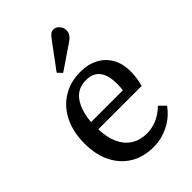

<svg xmlns="http://www.w3.org/2000/svg" viewBox="-230 -868 979 979"><g transform="rotate(-45 259.0 -379.0)"><path d="M284 14Q211 14 158 -18Q105 -50 75.5 -108.5Q46 -167 46 -247Q46 -331 76.5 -392.5Q107 -454 162 -488Q217 -522 290 -522Q345 -522 386.5 -500Q428 -478 450.5 -437.5Q473 -397 473 -344Q473 -324 470 -300Q467 -276 460 -250H147Q149 -190 168.5 -147Q188 -104 224 -81.5Q260 -59 308 -59Q346 -59 382 -75Q418 -91 447 -120L480 -87Q446 -39 393 -12.5Q340 14 284 14ZM147 -302H376Q378 -312 378.5 -323.5Q379 -335 379 -348Q379 -410 354 -441Q329 -472 279 -472Q241 -472 213.5 -453Q186 -434 169 -396Q152 -358 147 -302ZM224 -580 201 -604 304 -743Q315 -758 324 -765Q333 -772 343 -772Q358 -772 368 -764.5Q378 -757 384 -746Q390 -735 390 -722Q390 -706 381 -693Q372 -680 355 -669Z"/></g></svg>

Font: Literata 18pt
Style: Regular
Weight: 400
Designer: Latin by Veronika Burian and Jose Scaglione. Greek by Irene Vlachou. Cyrillic by Vera Evstafieva.
Foundry: TypeTogether
Version: Version 3.103;gftools[0.9.29]